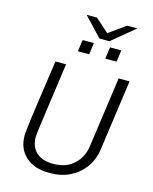

<svg xmlns="http://www.w3.org/2000/svg" viewBox="-147 -1120 973 1224"><g transform="rotate(15 339.5 -507.5)"><path d="M297 10Q199 10 142.5 -41.5Q86 -93 86 -179Q86 -190 89 -218.5Q92 -247 97 -287Q102 -327 109 -373.5Q116 -420 122.5 -467.5Q129 -515 135.5 -558Q142 -601 146.5 -634.5Q151 -668 154 -686H224Q208 -571 196.5 -489Q185 -407 177.5 -353Q170 -299 165.5 -266Q161 -233 159 -215.5Q157 -198 157 -189Q157 -125 196 -88.5Q235 -52 309 -52Q392 -52 444 -99.5Q496 -147 506 -222L571 -686H643L578 -220Q568 -150 530.5 -98.5Q493 -47 435.5 -18.5Q378 10 305 10ZM387 -900 269 -1025H337L426 -946L537 -1025H604L453 -900ZM275 -786 286 -863H360L350 -786ZM456 -786 467 -863H541L531 -786Z"/></g></svg>

Font: Chivo ExtraLight
Style: Italic
Weight: 250
Italic angle: -8.05°
Designer: Hector Gatti
Foundry: Omnibus-Type
Version: Version 2.002